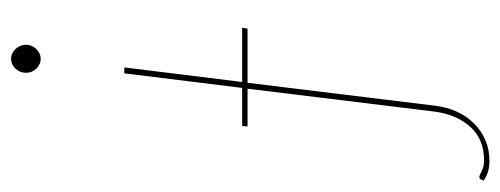

<svg xmlns="http://www.w3.org/2000/svg" viewBox="-386 -434 927 356"><g transform="rotate(-90 78.0 -256.5)"><path d="M92.5 -271.5 119.5 -490H130.5L103.5 -271.5H204L202.5 -261.5H102L59.5 86Q57 108 48.5 126.5Q40 145 26.5 158.5Q13 172 -4.5 179.5Q-22 187 -42.5 187Q-54.5 187 -63.2 184.2Q-72 181.5 -79.5 176L-77.5 172Q-75.5 168 -72.8 168.2Q-70 168.5 -66.2 170.5Q-62.5 172.5 -56.5 174.8Q-50.5 177 -41.5 177Q-3 177 20 151.8Q43 126.5 48.5 86L91 -261.5H21L22 -271.5ZM172.5 -672Q172.5 -661.5 164.5 -653.2Q156.5 -645 146.5 -645Q136 -645 128.2 -653.2Q120.5 -661.5 120.5 -672Q120.5 -683.5 128.2 -691.8Q136 -700 146.5 -700Q156.5 -700 164.5 -691.8Q172.5 -683.5 172.5 -672Z"/></g></svg>

Font: Lato Hairline
Style: Italic
Weight: 100
Italic angle: -7°
Designer: Lukasz Dziedzic
Foundry: tyPoland Lukasz Dziedzic
Version: Version 2.007; 2014-02-27